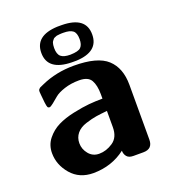

<svg xmlns="http://www.w3.org/2000/svg" viewBox="-126 -761 776 867"><g transform="rotate(-20 262.5 -327.5)"><path d="M29.8 -137.2Q29.8 -176.3 53 -205.1Q76.2 -233.9 108.6 -250Q141.1 -266.1 185.5 -275.6Q230 -285.2 262.5 -288.1Q294.9 -291 328.1 -291V-312Q328.1 -355 314 -379.9Q299.8 -404.8 256.8 -404.8Q217.8 -404.8 185.8 -394.3Q153.8 -383.8 138.4 -370.8Q123 -357.9 109.6 -346.9Q96.2 -335.9 89.8 -335.9L85.9 -336.9L82 -339.8Q79.1 -344.7 76.7 -364.3Q74.2 -383.8 73.2 -399.9L71.8 -417Q71.8 -421.9 72.5 -424.3Q73.2 -426.8 76.2 -429.9Q79.1 -433.1 80.6 -434.1Q82 -435.1 89.1 -438Q96.2 -440.9 100.1 -442.9Q171.9 -475.1 256.8 -475.1Q370.6 -475.1 417.2 -432.1Q463.9 -389.2 463.9 -308.1V-44.9Q463.9 0 418.9 0H371.1Q349.1 0 339.6 -12Q330.1 -23.9 330.1 -40Q264.2 10.7 175.8 11.2Q108.9 11.2 69.3 -34.9Q29.8 -81.1 29.8 -137.2ZM139.2 -579.1Q139.2 -661.1 247.1 -666H268.1Q384.3 -665 383.8 -579.1Q383.8 -497.1 276.9 -492.2H254.9Q139.2 -494.1 139.2 -579.1ZM161.1 -137.2Q161.1 -108.4 180.2 -85.2Q199.2 -62 230 -62Q264.2 -62 296.1 -83.5Q328.1 -105 328.1 -153.8V-231.9Q297.4 -229 275.1 -225.6Q252.9 -222.2 222.9 -212.6Q192.9 -203.1 177 -183.6Q161.1 -164.1 161.1 -137.2ZM201.2 -580.1Q201.2 -550.3 215.1 -538.6Q229 -526.9 259.8 -526.9Q299.8 -527.8 311 -540Q323.2 -552.2 323.2 -579.1Q323.2 -608.9 309.1 -619.9Q294.9 -630.9 264.2 -630.9H255.9Q248 -630.9 246.6 -630.4Q245.1 -629.9 238 -629.4Q231 -628.9 229.5 -627.9Q228 -627 222.4 -625Q216.8 -623 214.8 -620.6Q212.9 -618.2 209.5 -614Q206.1 -609.9 204.6 -605.5Q203.1 -601.1 202.1 -594.5Q201.2 -587.9 201.2 -580.1Z"/></g></svg>

Font: CMU Sans Serif
Style: Bold
Weight: 700
Version: Version 0.7.0